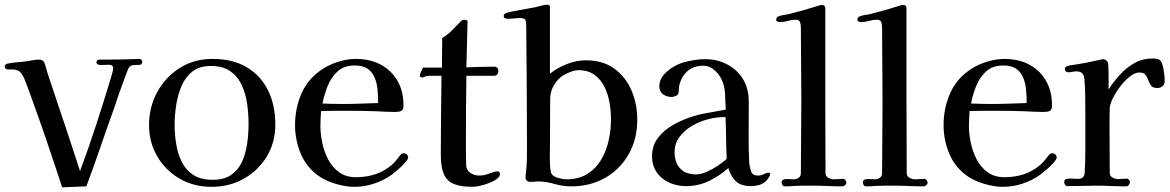

<svg xmlns="http://www.w3.org/2000/svg" viewBox="-20 -793 4986 818"><path d="M586 -529Q586 -517 572.5 -516.5Q559 -516 551 -516Q533 -516 526 -499Q521 -487 516.5 -474.5Q512 -462 507 -449Q497 -423 488 -396.5Q479 -370 470 -343Q439 -257 409.5 -171Q380 -85 348 1L245 5Q222 -64 199 -133Q176 -202 152 -270Q135 -317 118.5 -364Q102 -411 84 -457Q81 -465 73 -477Q65 -489 57 -492Q46 -497 37 -497Q28 -497 17 -497Q11 -497 5.5 -499.5Q0 -502 0 -509Q0 -519 12 -522Q32 -526 56 -528Q80 -530 100 -533Q111 -535 123 -537Q135 -539 147 -539Q163 -539 169 -526Q173 -516 176 -505Q179 -494 182 -483Q191 -456 200 -429Q209 -402 218 -375Q244 -298 270 -220Q296 -142 321 -64Q357 -161 389 -259Q421 -357 451 -456Q453 -462 457.5 -478.5Q462 -495 462 -501Q462 -511 457 -514Q452 -517 443 -517Q434 -517 425 -516.5Q416 -516 407 -516Q402 -516 396.5 -519Q391 -522 391 -527Q391 -539 405 -539Q419 -539 427 -539Q448 -539 469.5 -539.5Q491 -540 512 -540Q527 -540 542 -541Q557 -542 572 -542Q586 -542 586 -529Z M1039 -266Q1039 -307 1033 -350Q1027 -393 1010 -430Q993 -467 961.5 -489.5Q930 -512 878 -512Q830 -512 799.5 -488Q769 -464 753 -425.5Q737 -387 730.5 -344.5Q724 -302 724 -264Q724 -222 730.5 -180.5Q737 -139 754 -104Q771 -69 803 -48Q835 -27 886 -27Q936 -27 966.5 -49Q997 -71 1012.5 -107Q1028 -143 1033.5 -185Q1039 -227 1039 -266ZM1153 -262Q1153 -186 1116.5 -126Q1080 -66 1018.5 -31.5Q957 3 881 3Q806 3 746 -31.5Q686 -66 650.5 -126Q615 -186 615 -260Q615 -337 650 -401Q685 -465 746 -503.5Q807 -542 885 -542Q971 -542 1030.5 -507Q1090 -472 1121.5 -409Q1153 -346 1153 -262Z M1591 -354Q1591 -382 1588.5 -410Q1586 -438 1576.5 -461.5Q1567 -485 1547 -499.5Q1527 -514 1491 -514Q1446 -514 1418.5 -489Q1391 -464 1376 -426.5Q1361 -389 1354 -352Q1376 -351 1398.5 -350.5Q1421 -350 1443 -350Q1480 -350 1517 -351.5Q1554 -353 1591 -354ZM1719 -122Q1719 -119 1717 -115Q1712 -106 1699 -92.5Q1686 -79 1671.5 -67Q1657 -55 1648 -48Q1614 -24 1573 -10.5Q1532 3 1490 3Q1455 3 1414.5 -8.5Q1374 -20 1344 -39Q1288 -76 1262.5 -135.5Q1237 -195 1237 -260Q1237 -334 1266 -398Q1295 -462 1359 -502Q1388 -520 1425 -531Q1462 -542 1496 -542Q1556 -542 1601.5 -518Q1647 -494 1673 -449.5Q1699 -405 1699 -344Q1699 -325 1689.5 -320.5Q1680 -316 1663 -316Q1643 -316 1623 -317Q1603 -318 1583 -319Q1556 -320 1529.5 -320.5Q1503 -321 1477 -321Q1445 -321 1412.5 -321Q1380 -321 1348 -320Q1347 -304 1346 -289Q1345 -274 1345 -258Q1345 -223 1353 -184.5Q1361 -146 1378.5 -113Q1396 -80 1425 -59Q1454 -38 1497 -38Q1541 -38 1580 -51Q1619 -64 1652 -93Q1662 -102 1669.5 -112Q1677 -122 1685 -132Q1691 -140 1701 -140Q1708 -140 1713.5 -134.5Q1719 -129 1719 -122Z M2110 -52Q2110 -40 2096 -30Q2082 -20 2062 -12.5Q2042 -5 2023.5 -1Q2005 3 1995 3Q1943 3 1913 -9.5Q1883 -22 1870.5 -52.5Q1858 -83 1858 -135Q1858 -218 1859 -302Q1860 -386 1861 -470H1817Q1813 -470 1809.5 -470Q1806 -470 1801 -469Q1795 -469 1789.5 -466Q1784 -463 1778 -463Q1775 -463 1771.5 -465.5Q1768 -468 1768 -471Q1768 -475 1774.5 -488.5Q1781 -502 1783 -506Q1786 -505 1794 -505H1863L1864 -631Q1888 -645 1907 -665Q1926 -685 1945 -704Q1952 -709 1958 -709Q1962 -709 1967.5 -707Q1973 -705 1972 -700L1967 -506Q1996 -507 2025.5 -508Q2055 -509 2084 -509Q2103 -509 2103 -491Q2103 -470 2082 -470H1967Q1966 -402 1965.5 -334Q1965 -266 1965 -198Q1965 -171 1965 -143.5Q1965 -116 1966 -89Q1967 -67 1984.5 -56Q2002 -45 2023 -45Q2042 -45 2065.5 -54Q2089 -63 2098 -63Q2110 -63 2110 -52Z M2583 -284Q2583 -318 2577 -354.5Q2571 -391 2555.5 -422.5Q2540 -454 2513 -474Q2486 -494 2444 -494Q2426 -494 2401.5 -483Q2377 -472 2364 -460Q2345 -442 2334.5 -419.5Q2324 -397 2324 -371Q2324 -322 2323.5 -271.5Q2323 -221 2323 -171Q2323 -160 2322.5 -135Q2322 -110 2323.5 -86.5Q2325 -63 2329 -54Q2336 -41 2357.5 -35Q2379 -29 2393 -29Q2445 -29 2481.5 -51.5Q2518 -74 2540.5 -111.5Q2563 -149 2573 -194Q2583 -239 2583 -284ZM2695 -283Q2695 -201 2659 -137Q2623 -73 2559.5 -36Q2496 1 2413 1Q2378 1 2341.5 -9.5Q2305 -20 2273 -20Q2265 -20 2257.5 -19Q2250 -18 2242 -18Q2219 -18 2219 -38Q2219 -42 2219.5 -45.5Q2220 -49 2220 -53Q2225 -91 2225 -135.5Q2225 -180 2225 -218Q2225 -334 2224 -450Q2223 -566 2222 -681Q2222 -696 2219.5 -706Q2217 -716 2198 -716Q2184 -716 2170.5 -714.5Q2157 -713 2143 -713Q2137 -713 2131.5 -715.5Q2126 -718 2126 -725Q2126 -732 2132.5 -735.5Q2139 -739 2144 -740Q2170 -746 2196.5 -750.5Q2223 -755 2249 -760Q2261 -762 2281 -767.5Q2301 -773 2311 -773Q2323 -773 2323 -764.5Q2323 -756 2323 -748V-479Q2354 -504 2395 -520Q2436 -536 2476 -536Q2549 -536 2597.5 -500.5Q2646 -465 2670.5 -407.5Q2695 -350 2695 -283Z M3076 -116Q3074 -160 3073.5 -205Q3073 -250 3071 -294H3062Q3031 -294 2995 -284.5Q2959 -275 2927 -256Q2895 -237 2874.5 -209Q2854 -181 2854 -145Q2854 -101 2877.5 -75.5Q2901 -50 2946 -50Q2966 -50 2991 -61Q3016 -72 3039 -87.5Q3062 -103 3076 -116ZM3261 -52Q3261 -45 3254.5 -35.5Q3248 -26 3243 -21Q3230 -9 3213 -4.5Q3196 0 3179 0Q3138 0 3116 -20Q3094 -40 3083 -77Q3046 -44 3000.5 -22Q2955 0 2904 0Q2865 0 2832 -14.5Q2799 -29 2778.5 -58Q2758 -87 2758 -128Q2758 -168 2778 -198Q2798 -228 2829 -249Q2860 -270 2893 -283Q2936 -301 2981.5 -309.5Q3027 -318 3072 -326Q3071 -356 3069 -393Q3067 -430 3053 -457Q3043 -478 3022.5 -495.5Q3002 -513 2977 -513Q2935 -513 2908 -489Q2881 -465 2873 -424Q2872 -417 2872 -409Q2872 -401 2870 -395Q2868 -388 2858.5 -384Q2849 -380 2842 -380Q2820 -380 2804.5 -391.5Q2789 -403 2789 -427Q2789 -440 2793 -449Q2799 -466 2814.5 -481.5Q2830 -497 2849.5 -508.5Q2869 -520 2885 -525Q2907 -532 2934 -536.5Q2961 -541 2983 -541Q3036 -541 3078.5 -518.5Q3121 -496 3145.5 -456Q3170 -416 3170 -361V-330Q3170 -272 3169.5 -214.5Q3169 -157 3172 -99Q3174 -80 3180 -62.5Q3186 -45 3210 -45Q3222 -45 3233.5 -51Q3245 -57 3254 -57Q3261 -57 3261 -52Z M3586 -15Q3586 -9 3580.5 -4Q3575 1 3569 1Q3538 1 3506 -0.5Q3474 -2 3442 -2Q3423 -2 3404.5 -2Q3386 -2 3367 -1Q3356 0 3345 0.5Q3334 1 3323 1Q3317 1 3313.5 -5Q3310 -11 3310 -16Q3310 -26 3321 -29Q3330 -31 3340.5 -30Q3351 -29 3361 -29Q3373 -29 3382.5 -35.5Q3392 -42 3392 -55Q3392 -132 3393 -210Q3394 -288 3394 -365Q3394 -443 3393 -521Q3392 -599 3392 -677Q3392 -688 3388.5 -698.5Q3385 -709 3371 -709Q3354 -709 3337 -704Q3320 -699 3302 -699Q3299 -699 3293 -701Q3287 -703 3287 -707Q3287 -720 3296 -723Q3308 -728 3321 -729.5Q3334 -731 3345 -734Q3377 -742 3408.5 -751Q3440 -760 3471 -770Q3474 -771 3476.5 -771.5Q3479 -772 3482 -772Q3496 -772 3496 -757Q3496 -729 3496 -700.5Q3496 -672 3496 -643V-375Q3496 -296 3496.5 -215.5Q3497 -135 3497 -55Q3497 -42 3509 -35.5Q3521 -29 3532 -29Q3543 -29 3553.5 -30Q3564 -31 3574 -31Q3578 -31 3582 -25Q3586 -19 3586 -15Z M3932 -15Q3932 -9 3926.5 -4Q3921 1 3915 1Q3884 1 3852 -0.5Q3820 -2 3788 -2Q3769 -2 3750.5 -2Q3732 -2 3713 -1Q3702 0 3691 0.5Q3680 1 3669 1Q3663 1 3659.5 -5Q3656 -11 3656 -16Q3656 -26 3667 -29Q3676 -31 3686.5 -30Q3697 -29 3707 -29Q3719 -29 3728.5 -35.5Q3738 -42 3738 -55Q3738 -132 3739 -210Q3740 -288 3740 -365Q3740 -443 3739 -521Q3738 -599 3738 -677Q3738 -688 3734.5 -698.5Q3731 -709 3717 -709Q3700 -709 3683 -704Q3666 -699 3648 -699Q3645 -699 3639 -701Q3633 -703 3633 -707Q3633 -720 3642 -723Q3654 -728 3667 -729.5Q3680 -731 3691 -734Q3723 -742 3754.5 -751Q3786 -760 3817 -770Q3820 -771 3822.5 -771.5Q3825 -772 3828 -772Q3842 -772 3842 -757Q3842 -729 3842 -700.5Q3842 -672 3842 -643V-375Q3842 -296 3842.5 -215.5Q3843 -135 3843 -55Q3843 -42 3855 -35.5Q3867 -29 3878 -29Q3889 -29 3899.5 -30Q3910 -31 3920 -31Q3924 -31 3928 -25Q3932 -19 3932 -15Z M4354 -354Q4354 -382 4351.5 -410Q4349 -438 4339.5 -461.5Q4330 -485 4310 -499.5Q4290 -514 4254 -514Q4209 -514 4181.5 -489Q4154 -464 4139 -426.5Q4124 -389 4117 -352Q4139 -351 4161.5 -350.5Q4184 -350 4206 -350Q4243 -350 4280 -351.5Q4317 -353 4354 -354ZM4482 -122Q4482 -119 4480 -115Q4475 -106 4462 -92.5Q4449 -79 4434.5 -67Q4420 -55 4411 -48Q4377 -24 4336 -10.5Q4295 3 4253 3Q4218 3 4177.5 -8.5Q4137 -20 4107 -39Q4051 -76 4025.5 -135.5Q4000 -195 4000 -260Q4000 -334 4029 -398Q4058 -462 4122 -502Q4151 -520 4188 -531Q4225 -542 4259 -542Q4319 -542 4364.5 -518Q4410 -494 4436 -449.5Q4462 -405 4462 -344Q4462 -325 4452.5 -320.5Q4443 -316 4426 -316Q4406 -316 4386 -317Q4366 -318 4346 -319Q4319 -320 4292.5 -320.5Q4266 -321 4240 -321Q4208 -321 4175.5 -321Q4143 -321 4111 -320Q4110 -304 4109 -289Q4108 -274 4108 -258Q4108 -223 4116 -184.5Q4124 -146 4141.5 -113Q4159 -80 4188 -59Q4217 -38 4260 -38Q4304 -38 4343 -51Q4382 -64 4415 -93Q4425 -102 4432.5 -112Q4440 -122 4448 -132Q4454 -140 4464 -140Q4471 -140 4476.5 -134.5Q4482 -129 4482 -122Z M4942 -448Q4942 -434 4933 -426Q4924 -418 4910 -418Q4892 -418 4884.5 -428Q4877 -438 4872.5 -451Q4868 -464 4860.5 -474Q4853 -484 4834 -484Q4815 -484 4793.5 -467Q4772 -450 4753 -425Q4734 -400 4721.5 -375Q4709 -350 4708 -334Q4707 -313 4707 -291.5Q4707 -270 4707 -249Q4707 -201 4707.5 -152.5Q4708 -104 4708 -56Q4708 -43 4720 -36.5Q4732 -30 4743 -30Q4753 -30 4762 -31Q4771 -32 4781 -32Q4786 -32 4790 -27Q4794 -22 4794 -18Q4794 -12 4789.5 -5.5Q4785 1 4779 1Q4747 1 4715 -0.5Q4683 -2 4651 -2Q4620 -2 4589 -1Q4558 0 4526 0Q4521 0 4517.5 -6Q4514 -12 4514 -16Q4514 -29 4524 -31Q4535 -33 4548 -32Q4561 -31 4572 -31Q4600 -31 4601 -57Q4604 -103 4604 -149Q4604 -195 4604 -241V-315Q4604 -350 4603.5 -385Q4603 -420 4600 -455Q4599 -472 4591 -480.5Q4583 -489 4565 -489Q4557 -489 4549 -487Q4541 -485 4533 -485Q4517 -485 4517 -499Q4517 -508 4526 -511Q4536 -515 4547.5 -516Q4559 -517 4569 -519Q4609 -525 4646 -534Q4649 -534 4663 -537.5Q4677 -541 4678 -541Q4692 -541 4699 -529Q4701 -526 4702 -510Q4703 -494 4703 -473.5Q4703 -453 4703 -435.5Q4703 -418 4703 -412Q4725 -446 4752.5 -476Q4780 -506 4814.5 -525Q4849 -544 4892 -544Q4920 -544 4927.5 -529.5Q4935 -515 4938 -492Q4940 -482 4941 -470.5Q4942 -459 4942 -448Z"/></svg>

Font: Kaisei Opti Medium
Style: Regular
Weight: 500
Designer: Font-Kai, 金井和夫
Foundry: KAZUO KANAI
Version: Version 5.003